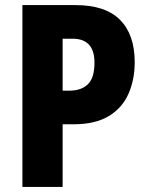

<svg xmlns="http://www.w3.org/2000/svg" viewBox="-20 -734 582 754"><path d="M276 -714Q394 -714 451.5 -656Q509 -598 509 -490Q509 -421 484.5 -365.5Q460 -310 407 -278Q354 -246 269 -246H226V0H68V-714ZM265 -582H226V-378H253Q299 -378 325 -403Q351 -428 351 -488Q351 -582 265 -582Z"/></svg>

Font: Noto Sans Armenian Condensed ExtraBold
Style: Regular
Weight: 800
Width: 3
Designer: Monotype Design Team
Foundry: Monotype Imaging Inc.
Version: Version 2.008; ttfautohint (v1.8.4.7-5d5b)